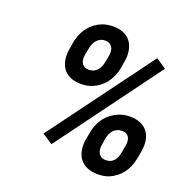

<svg xmlns="http://www.w3.org/2000/svg" viewBox="-130 -842 948 973"><g transform="rotate(20 344.0 -355.5)"><path d="M154 -574 148 -537C144 -517 144 -498 147 -480C156 -426 193 -391 261 -391C284 -391 305 -394 323 -402C372 -422 414 -468 426 -537L432 -574C436 -594 436 -613 433 -631C424 -686 387 -721 319 -721C297 -721 276 -718 257 -710C207 -690 166 -644 154 -574ZM304 -640C339 -640 355 -613 348 -574L341 -537C334 -499 311 -472 276 -472C241 -472 225 -498 232 -537L239 -574C246 -612 269 -640 304 -640ZM390 -174 383 -136C379 -116 379 -97 382 -79C391 -25 431 10 498 10C521 10 542 7 560 -1C609 -22 649 -66 661 -136L668 -174C684 -266 639 -321 555 -321C532 -321 512 -317 493 -309C443 -288 402 -245 390 -174ZM541 -239C576 -239 590 -213 583 -174L576 -136C569 -95 549 -71 512 -71C479 -71 462 -99 468 -136L474 -174C481 -213 505 -239 541 -239ZM227 -53 637 -609 582 -646 171 -90Z"/></g></svg>

Font: Asimov
Style: NarIt
Weight: 500
Designer: Google
Version: Version 2.000980; 2014